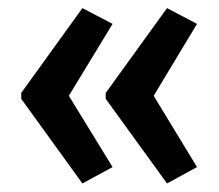

<svg xmlns="http://www.w3.org/2000/svg" viewBox="-20 -501 528 463"><path d="M31.2 -276.9 178.7 -481.4 251.5 -443.4 146 -270 251.5 -98.1 178.7 -58.6 31.2 -262.7ZM234.9 -276.9 382.8 -481.4 455.1 -443.4 350.6 -270 455.1 -98.1 382.8 -58.6 234.9 -262.7Z"/></svg>

Font: Open Sans Condensed SemiBold
Style: Regular
Weight: 600
Width: 3
Designer: Monotype Design Team
Foundry: Monotype Imaging Inc.
Version: Version 3.000; ttfautohint (v1.8.4)